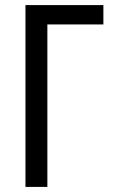

<svg xmlns="http://www.w3.org/2000/svg" viewBox="-20 -734 449 754"><path d="M80 0H166V-638H386V-714H80Z"/></svg>

Font: Noto Sans Condensed
Style: Regular
Weight: 400
Width: 3
Designer: Monotype Design Team
Foundry: Monotype Imaging Inc.
Version: Version 2.013